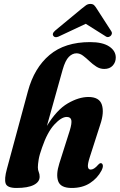

<svg xmlns="http://www.w3.org/2000/svg" viewBox="-20 -946 608 976"><path d="M194 -196.5Q180.5 -159.5 176.5 -134.8Q172.5 -110 172.5 -95.5Q172.5 -82 177 -71.5Q181.5 -61 181.5 -47.5Q181.5 -21 151.5 -5.8Q121.5 9.5 64 9.5Q16.5 9.5 8.8 -13.2Q1 -36 15 -87L122 -482.5Q154 -601 231.8 -666.5Q309.5 -732 438 -732Q501.5 -732 535 -709.8Q568.5 -687.5 568.5 -653.5Q568.5 -629.5 553 -612.5Q537.5 -595.5 510 -595.5Q488 -595.5 469.5 -607.5Q451 -619.5 434.5 -635.2Q418 -651 402 -663Q386 -675 369 -675Q348 -675 330 -657Q312 -639 298.5 -592L218.5 -306Q268.5 -388 324.5 -420.5Q380.5 -453 429.5 -453Q485 -453 497.8 -413.5Q510.5 -374 489.5 -312.5L436 -146Q425 -111.5 427 -97.8Q429 -84 441 -84Q449 -84 458.2 -89.5Q467.5 -95 480.5 -110Q487.5 -117.5 492.5 -116.5Q500 -116.5 502.5 -106.8Q505 -97 496 -79Q475.5 -40 437.2 -15.2Q399 9.5 344.5 9.5Q288.5 9.5 276 -24.2Q263.5 -58 281.5 -115L334.5 -282Q346 -319.5 342.5 -335.5Q339 -351.5 319 -351.5Q292 -351.5 256.2 -312.8Q220.5 -274 194 -196.5ZM286 -764Q262.5 -751 252.5 -762Q241.5 -774.5 261.5 -791.5L394.5 -901.5Q407.5 -912.5 417.2 -919.2Q427 -926 439 -926Q452 -926 458.5 -919.5Q465 -913 472 -901.5L545.5 -787.5Q550.5 -779.5 548 -772.5Q545.5 -765.5 540.5 -762Q527 -752 513 -764L416 -825Z"/></svg>

Font: Fraunces 144pt S050
Style: Bold Italic
Weight: 700
Italic angle: -16°
Version: Version 1.000; ttfautohint (v1.8.3)